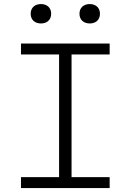

<svg xmlns="http://www.w3.org/2000/svg" viewBox="-20 -950 660 970"><path d="M86 0H534V-55H341.5V-675H534V-730H86V-675H278.5V-55H86ZM187 -831.5C217 -831.5 238.5 -849.5 238.5 -880.5C238.5 -911.5 217 -929.5 187 -929.5C156.5 -929.5 135 -911.5 135 -880.5C135 -849.5 156.5 -831.5 187 -831.5ZM433.5 -831.5C463.5 -831.5 485 -849.5 485 -880.5C485 -911.5 463.5 -929.5 433.5 -929.5C403 -929.5 381.5 -911.5 381.5 -880.5C381.5 -849.5 403 -831.5 433.5 -831.5Z"/></svg>

Font: Monaspace Neon ExtraLight
Style: Regular
Weight: 200
Designer: Riley Cran & the Lettermatic Team
Foundry: Lettermatic
Version: Version 1.200 (Monaspace Neon)